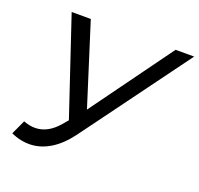

<svg xmlns="http://www.w3.org/2000/svg" viewBox="-124 -836 1017 981"><g transform="rotate(20 385.0 -345.5)"><path d="M67 -92Q100 -79 132 -79.5Q164 -80 195 -96Q226 -112 256 -147L300 -199L313 -210L669 -700H770L343 -119Q296 -56 243.5 -24.5Q191 7 136.5 8.5Q82 10 31 -14ZM298 -121 104 -700H208L366 -201Z"/></g></svg>

Font: MOST Montserrat Medium
Style: Italic
Weight: 500
Italic angle: -11.3°
Designer: Julieta Ulanovsky
Foundry: Julieta Ulanovsky
Version: Version 8.000;March 11, 2024;FontCreator 15.0.0.2926 64-bit